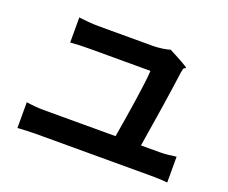

<svg xmlns="http://www.w3.org/2000/svg" viewBox="-106 -854 1153 972"><g transform="rotate(20 470.0 -368.0)"><path d="M354 -180H160C131 -180 97 -183 67 -188V-49C99 -51 132 -53 160 -53H473H787C808 -53 848 -52 874 -49V-188C850 -185 820 -180 787 -180H685C703 -287 737 -506 748 -594C749 -598 750 -606 752 -614C755 -626 763 -621 765 -627C766 -631 709 -662 660 -687C644 -680 597 -674 572 -674C515 -674 336 -674 275 -674C243 -674 200 -678 170 -682V-547C204 -550 239 -551 276 -551C336 -551 528 -551 601 -551C599 -488 566 -285 548 -180Z"/></g></svg>

Font: GenSekiGothic2 TW B
Style: Regular
Weight: 700
Version: Version 2.100;PS 2.1;hotconv 16.6.51;makeotf.lib2.5.65220 DE